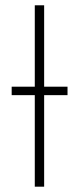

<svg xmlns="http://www.w3.org/2000/svg" viewBox="-20 -702 297 722"><path d="M233.9 -376V-344.2H146V0H110.8V-344.2H23.9V-376H110.8V-682.1H146V-376Z"/></svg>

Font: Fira Sans Compressed UltraLight
Style: Regular
Weight: 200
Width: 1
Designer: Carrois Corporate & Edenspiekermann AG
Foundry: Carrois Corporate GbR & Edenspiekermann AG
Version: Version 4.203;PS 004.203;hotconv 1.0.88;makeotf.lib2.5.64775